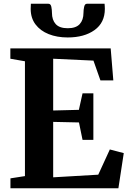

<svg xmlns="http://www.w3.org/2000/svg" viewBox="-20 -1000 687 1020"><path d="M112.5 -64.5V-674.5L35 -688V-743H568L582 -573H513.5L476.5 -678L262.5 -688V-413L399 -416.5L418.5 -504H476V-257H418.5L399.5 -349.5L262.5 -352.5V-58L502 -72L563.5 -206L637.5 -186.5L609 0H35.5V-52.5ZM237.5 -980Q249.5 -980 252.8 -963.5Q256 -947 256 -932Q256 -894 276 -872Q296 -850 340 -850Q383.5 -850 403.5 -872Q423.5 -894 423.5 -932Q423.5 -947 427 -963.5Q430.5 -980 441.5 -980H535.5Q536 -973.5 536.5 -966.5Q537 -959.5 537 -953Q537 -879.5 482.2 -840.2Q427.5 -801 339.5 -801Q283 -801 238.5 -818.8Q194 -836.5 168.5 -870.5Q143 -904.5 143 -953Q143 -959.5 143.5 -966.5Q144 -973.5 144 -980Z"/></svg>

Font: Merriweather Text Regular
Style: Bold
Weight: 700
Designer: Eben Sorkin
Foundry: Eben Sorkin
Version: Version 2.100; ttfautohint (v1.7.19-72a1) -l 8 -r 50 -G 200 